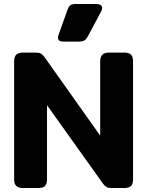

<svg xmlns="http://www.w3.org/2000/svg" viewBox="-20 -944 739 964"><path d="M271 -755Q271 -762 274 -769L319 -895Q325 -912 333.5 -918Q342 -924 364 -924H461Q476 -924 484.5 -919Q493 -914 493 -904Q493 -896 487 -885L422 -763Q413 -746 403 -740.5Q393 -735 369 -735H299Q271 -735 271 -755ZM51 -43V-637Q51 -659 61.5 -669.5Q72 -680 97 -680H159Q176 -680 184.5 -675.5Q193 -671 203 -658L483 -263V-636Q483 -658 493.5 -669Q504 -680 528 -680H603Q628 -680 638 -669.5Q648 -659 648 -636V-43Q648 -21 638 -10.5Q628 0 603 0H540Q524 0 515.5 -4.5Q507 -9 497 -22L216 -416V-43Q216 -21 206 -10.5Q196 0 171 0H96Q72 0 61.5 -10.5Q51 -21 51 -43Z"/></svg>

Font: Mitr Medium
Style: Regular
Weight: 500
Designer: Thanarat Vachiruckul
Foundry: Cadson Demak
Version: Version 1.003